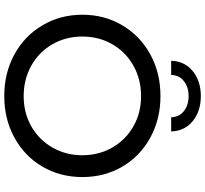

<svg xmlns="http://www.w3.org/2000/svg" viewBox="-50 -882 941 880"><g transform="rotate(90 420.0 -442.5)"><path d="M48 -350Q48 -451 96.5 -533Q145 -615 230 -661.5Q315 -708 421 -708Q526 -708 611 -661.5Q696 -615 744 -533.5Q792 -452 792 -350Q792 -248 744 -166.5Q696 -85 611 -38.5Q526 8 421 8Q315 8 230 -38.5Q145 -85 96.5 -167Q48 -249 48 -350ZM692 -350Q692 -426 656.5 -487.5Q621 -549 559.5 -584Q498 -619 421 -619Q344 -619 281.5 -584Q219 -549 183.5 -487.5Q148 -426 148 -350Q148 -274 183.5 -212.5Q219 -151 281.5 -116Q344 -81 421 -81Q498 -81 559.5 -116Q621 -151 656.5 -212.5Q692 -274 692 -350ZM421 -893Q490 -893 535.5 -856Q581 -819 583 -757H518Q517 -794 489.5 -815.5Q462 -837 421 -837Q380 -837 352.5 -815.5Q325 -794 324 -757H259Q261 -819 306.5 -856Q352 -893 421 -893Z"/></g></svg>

Font: Idrija
Style: Regular
Weight: 500
Designer: Julieta Ulanovsky
Foundry: Julieta Ulanovsky
Version: Version 7.200